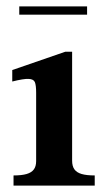

<svg xmlns="http://www.w3.org/2000/svg" viewBox="-20 -583 340 603"><path d="M93.5 -77V-291.5Q93.5 -315.5 89.5 -325Q85.5 -334.5 70 -335.2Q54.5 -336 18.5 -327V-363L185 -420.5H206.5V-78.5Q206.5 -61 213.8 -51Q221 -41 236.5 -36.5Q252 -32 277.5 -32V0H22.5V-32Q48 -32 63.5 -36.5Q79 -41 86.2 -50.8Q93.5 -60.5 93.5 -77ZM40.5 -563H253.5V-537H40.5Z"/></svg>

Font: Didactic
Style: Regular
Weight: 400
Designer: Tyler Finck
Foundry: Etcetera Type Co
Version: Version 3.007;FEAKit 1.0